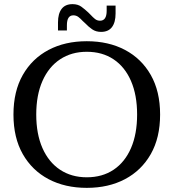

<svg xmlns="http://www.w3.org/2000/svg" viewBox="-20 -894 837 927"><path d="M260 -786Q260 -828 277.5 -851Q295 -874 330 -874Q356 -874 373 -861.5Q390 -849 406 -834L418 -822Q428 -811 438.5 -802.5Q449 -794 463 -794Q495 -794 495 -842V-867H538V-829Q538 -786 520.5 -763Q503 -740 468 -740Q443 -740 425 -752.5Q407 -765 392 -781L379 -793Q369 -804 358.5 -812Q348 -820 334 -820Q303 -820 303 -772V-747H260ZM399 13Q294 13 214.5 -29Q135 -71 90 -150Q45 -229 45 -341Q45 -453 90 -532Q135 -611 214.5 -653Q294 -695 399 -695Q504 -695 583.5 -653Q663 -611 708 -532Q753 -453 753 -341Q753 -229 708 -150Q663 -71 583.5 -29Q504 13 399 13ZM399 -38Q474 -38 528.5 -74.5Q583 -111 612.5 -179Q642 -247 642 -341Q642 -435 612.5 -503Q583 -571 528.5 -607.5Q474 -644 399 -644Q325 -644 270 -607.5Q215 -571 185 -503Q155 -435 155 -341Q155 -247 185 -179Q215 -111 270 -74.5Q325 -38 399 -38Z"/></svg>

Font: Montagu Slab 144pt
Style: Regular
Weight: 400
Designer: Florian Karsten
Foundry: Florian Karsten
Version: Version 1.000; ttfautohint (v1.8.3)